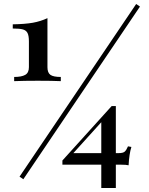

<svg xmlns="http://www.w3.org/2000/svg" viewBox="-20 -844 749 963"><path d="M682 -811 97 55 78 42 663 -824ZM218 -507Q218 -479 233 -468.5Q248 -458 285 -458V-437Q241 -439 170 -439Q99 -439 51 -437V-458Q88 -458 106.5 -468.5Q125 -479 125 -507V-636Q125 -665 118 -678.5Q111 -692 94.5 -696.5Q78 -701 44 -701V-722Q106 -723 145 -730Q184 -737 218 -753ZM639 -107Q628 -72 625 -15Q613 -18 587 -18H561V99H488V-18H293V-39L540 -312H561V-76H575Q597 -76 605.5 -83.5Q614 -91 622 -110ZM488 -76V-231L348 -76Z"/></svg>

Font: Playfair Display SC
Style: Bold
Weight: 700
Designer: Claus Eggers Sørensen
Foundry: Claus Eggers Sørensen
Version: Version 1.200; ttfautohint (v1.6)